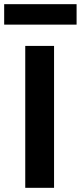

<svg xmlns="http://www.w3.org/2000/svg" viewBox="-47 -900 387 920"><path d="M74 0V-680H212V0ZM-27 -782V-880H320V-782Z"/></svg>

Font: Titillium Web
Style: Bold
Weight: 700
Version: Version 1.001;PS 57.000;hotconv 1.0.70;makeotf.lib2.5.55311